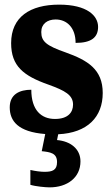

<svg xmlns="http://www.w3.org/2000/svg" viewBox="-20 -569 484 828"><path d="M194 239C270 239 327 197 327 127C327 73 284 40 226 35L231 10C358 4 423 -65 423 -168C423 -270 358 -309 263 -343C180 -372 158 -390 158 -431C158 -466 184 -485 220 -485C268 -485 306 -450 306 -384C373 -384 403 -407 403 -453C403 -501 356 -549 235 -549C110 -549 28 -496 28 -383C28 -284 81 -242 189 -204C261 -178 295 -159 295 -118C295 -85 274 -56 217 -56C158 -56 115 -94 115 -182C64 -182 22 -162 22 -106C22 -47 58 0 175 9L160 83C197 87 226 91 226 130C226 165 206 172 172 172C156 172 133 169 111 164V228C133 235 177 239 194 239Z"/></svg>

Font: Noto Serif Armenian Condensed Black
Style: Regular
Weight: 900
Width: 3
Designer: Monotype Design Team
Foundry: Monotype Imaging Inc.
Version: Version 2.008